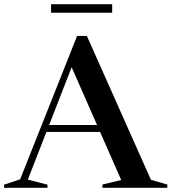

<svg xmlns="http://www.w3.org/2000/svg" viewBox="-30 -894 817 914"><path d="M688.5 -38 766.5 -15.5V0H457.5V-15.5L547 -37L446.5 -266H191L102.5 -39L196 -15V0H-10.5V-15L66 -40.5L337 -723H383.5ZM204 -299H432L311 -574ZM213 -833.5V-874H504V-833.5Z"/></svg>

Font: Newsreader Display Medium
Style: Regular
Weight: 500
Designer: Hugues Gentile
Foundry: Production Type
Version: Version 1.001